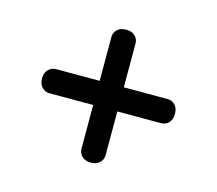

<svg xmlns="http://www.w3.org/2000/svg" viewBox="-75 -668 738 653"><g transform="rotate(15 294.0 -341.0)"><path d="M60 -341Q60 -361 71.2 -372.2Q82.5 -383.5 98 -383.5H491Q506.5 -383.5 517.2 -372.2Q528 -361 528 -341Q528 -320.5 517 -309.5Q506 -298.5 491 -298.5H97Q82 -298.5 71 -309.8Q60 -321 60 -341ZM294 -107Q274 -107 262.8 -118.2Q251.5 -129.5 251.5 -145V-538Q251.5 -553.5 262.8 -564.2Q274 -575 294 -575Q314.5 -575 325.5 -564Q336.5 -553 336.5 -538V-144Q336.5 -129 325.2 -118Q314 -107 294 -107Z"/></g></svg>

Font: Fraunces 9pt S100 SemiBold
Style: Regular
Weight: 600
Version: Version 1.000; ttfautohint (v1.8.3)